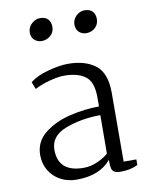

<svg xmlns="http://www.w3.org/2000/svg" viewBox="-89 -864 733 940"><g transform="rotate(-10 277.0 -394.0)"><path d="M60 0ZM458 -379 457 -36H520V-8Q484 10 436 10Q414 10 403.5 4Q393 -2 390 -15.5Q387 -29 387 -57Q331 11 215 11Q172 11 136.5 -8Q101 -27 80.5 -61Q60 -95 60 -138Q60 -205 113 -246.5Q166 -288 240.5 -305.5Q315 -323 385 -323V-370Q385 -445 348 -473Q311 -501 242 -501Q212 -501 169.5 -489.5Q127 -478 95 -461L81 -497Q114 -524 172 -539.5Q230 -555 271 -555Q356 -555 407 -516Q458 -477 458 -379ZM133 -152Q133 -40 260 -40Q296 -40 330.5 -56Q365 -72 383 -89L384 -280Q291 -280 212 -250.5Q133 -221 133 -152ZM114 -738Q114 -763 133 -781Q152 -799 175 -799Q202 -799 215 -784.5Q228 -770 228 -747Q228 -720 209 -703.5Q190 -687 165 -687Q144 -687 129 -700.5Q114 -714 114 -738ZM336 -738Q336 -763 354.5 -781Q373 -799 396 -799Q423 -799 436 -784.5Q449 -770 449 -747Q449 -720 430.5 -703.5Q412 -687 387 -687Q366 -687 351 -700.5Q336 -714 336 -738Z"/></g></svg>

Font: Martel Light
Style: Regular
Weight: 300
Designer: Dan Reynolds
Foundry: Dan Reynolds
Version: Version 1.001; ttfautohint (v1.1) -l 5 -r 5 -G 72 -x 0 -D la